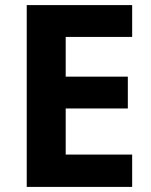

<svg xmlns="http://www.w3.org/2000/svg" viewBox="-20 -734 592 754"><path d="M499 0V-127H238V-308H482V-433H238V-589H499V-714H85V0Z"/></svg>

Font: Noto Sans Canadian Aboriginal
Style: Bold
Weight: 700
Designer: Monotype Design Team, Typotheque's Kevin King
Foundry: Monotype Imaging Inc.
Version: Version 2.004